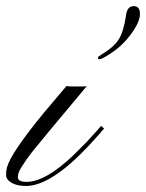

<svg xmlns="http://www.w3.org/2000/svg" viewBox="-111 -617 485 638"><path d="M-22.9 -12.7Q40.5 -12.7 133.8 -102.1L177.7 -146Q197.3 -167 210 -181.6Q222.7 -196.3 225.1 -198.7L234.9 -189.9Q230.5 -184.6 216.8 -168.9Q203.1 -153.3 183.1 -131.8Q57.6 1 -24.4 1Q-54.7 1 -72.8 -9.8Q-90.8 -20.5 -90.8 -35.2Q-90.8 -49.3 -87.9 -60.5Q-75.2 -108.4 34.7 -242.2L109.9 -331.1Q115.7 -329.6 133.8 -329.6H156.7Q169.4 -329.6 177.2 -330.6Q15.6 -137.7 -4.9 -111.3Q-25.4 -85 -38.1 -64Q-51.8 -43.9 -51.8 -28.3Q-51.8 -12.7 -22.9 -12.7ZM354 -569.3Q354 -542 319.3 -497.1Q284.7 -452.1 229.5 -423.3Q224.1 -420.4 219.2 -420.4Q214.4 -420.4 214.4 -424.3Q214.4 -427.7 217.3 -429.7Q220.2 -431.6 226.6 -436Q268.1 -460.9 284.2 -487.3Q300.3 -513.7 307.6 -565.4Q311.5 -596.7 333 -596.7Q354.5 -596.7 354 -569.3Z"/></svg>

Font: PinyonScript
Style: Regular
Weight: 400
Designer: Nicole Fally
Foundry: Nicole Fally
Version: Version 1.005